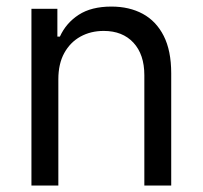

<svg xmlns="http://www.w3.org/2000/svg" viewBox="-20 -573 626 593"><path d="M160.2 -328.1V0H77.1V-545.9H157.2V-460H165Q184.1 -502 223.1 -527.3Q262.2 -552.7 324.2 -552.7Q379.4 -552.7 420.9 -530.3Q462.4 -507.8 485.6 -462.2Q508.8 -416.5 508.8 -346.7V0H425.8V-340.8Q425.8 -404.8 392.1 -441.2Q358.4 -477.5 300.3 -477.5Q260.3 -477.5 228.5 -460Q196.8 -442.4 178.5 -409.2Q160.2 -376 160.2 -328.1Z"/></svg>

Font: Inter V
Style: Weight 400 Optical size 14.0
Weight: 400
Designer: Rasmus Andersson
Foundry: rsms
Version: Version 4.000;git-4fc901f